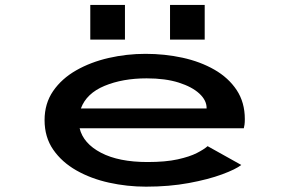

<svg xmlns="http://www.w3.org/2000/svg" viewBox="-20 -724 1140 756"><path d="M555 11Q480.5 11 409.2 -4.8Q338 -20.5 280.8 -53Q223.5 -85.5 189.5 -134.8Q155.5 -184 155.5 -251Q155.5 -316.5 189.2 -365.5Q223 -414.5 280 -447Q337 -479.5 408 -495.8Q479 -512 553 -512Q628.5 -512 698.5 -496.8Q768.5 -481.5 824 -449.8Q879.5 -418 911.8 -369.5Q944 -321 944 -255Q944 -242.5 942.8 -233.2Q941.5 -224 940 -219H293.5Q308 -159 377.8 -122.5Q447.5 -86 561 -86Q632 -86 679.5 -96.5Q727 -107 755.2 -121.5Q783.5 -136 797.5 -148.5L930 -74.5Q908.5 -57.5 854.5 -37.5Q800.5 -17.5 723.2 -3.2Q646 11 555 11ZM557.5 -415.5Q463 -415.5 391.8 -386Q320.5 -356.5 298.5 -297H793.5V-299Q793.5 -329 765 -355.5Q736.5 -382 683.8 -398.8Q631 -415.5 557.5 -415.5ZM335.5 -704.5H472V-568H335.5ZM649.5 -704.5H786V-568H649.5Z"/></svg>

Font: Trispace Expanded Medium
Style: Regular
Weight: 500
Width: 7
Designer: Tyler Finck
Foundry: Etcetera Type Company
Version: Version 1.210; ttfautohint (v1.8.3)